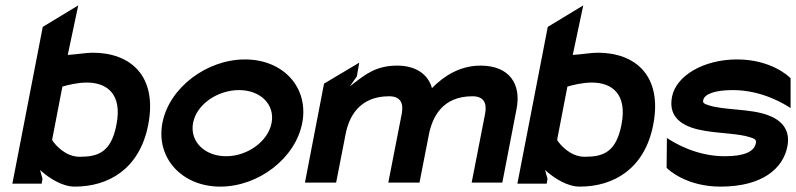

<svg xmlns="http://www.w3.org/2000/svg" viewBox="-20 -683 2960 714"><path d="M26 0H135L138 -18L129 -51L139 -42C163 -22 210 11 258 11C384 11 499 -55 531 -218C567 -402 464 -487 325 -487C301 -487 266 -481 236 -479H232L271 -663L139 -583ZM174 -164 212 -361C232 -367 269 -376 303 -376C376 -376 436 -335 413 -219C393 -115 343 -100 276 -100C224 -100 186 -143 174 -162Z M584 -226C559 -95 657 11 799 11C942 11 1079 -95 1104 -226C1129 -357 1034 -462 891 -462C749 -462 609 -357 584 -226ZM698 -226C711 -295 789 -348 869 -348C948 -348 1003 -295 990 -226C977 -157 900 -102 821 -102C741 -102 685 -157 698 -226Z M1114 -4H1230L1265 -183C1277 -247 1315 -325 1427 -325C1467 -325 1482 -302 1474 -260L1424 -4H1540L1575 -183C1588 -248 1625 -325 1737 -325C1777 -325 1792 -302 1784 -260L1734 -4H1848L1901 -278C1919 -370 1875 -439 1767 -439C1692 -439 1632 -402 1586 -355L1585 -360C1569 -409 1524 -439 1457 -439C1380 -439 1340 -407 1298 -375L1281 -362L1307 -399L1316 -450L1185 -372Z M1904 0H2013L2016 -18L2007 -51L2017 -42C2041 -22 2088 11 2136 11C2262 11 2377 -55 2409 -218C2445 -402 2342 -487 2203 -487C2179 -487 2144 -481 2114 -479H2110L2149 -663L2017 -583ZM2052 -164 2090 -361C2110 -367 2147 -376 2181 -376C2254 -376 2314 -335 2291 -219C2271 -115 2221 -100 2154 -100C2102 -100 2064 -143 2052 -162Z M2479 -323C2462 -236 2534 -207 2604 -196C2659 -187 2728 -186 2768 -173C2788 -167 2793 -163 2791 -151C2785 -119 2748 -102 2675 -102C2567 -102 2484 -154 2460 -170L2459 -59C2466 -51 2534 11 2659 11C2816 11 2892 -57 2908 -138C2921 -204 2882 -238 2835 -255C2771 -279 2673 -273 2617 -291C2597 -297 2593 -301 2595 -310C2599 -333 2638 -348 2705 -348C2813 -348 2896 -297 2920 -281V-392C2913 -400 2846 -462 2721 -462C2596 -462 2494 -401 2479 -323Z"/></svg>

Font: Charger EcoBold
Style: Obl
Weight: 1000
Designer: Jasper
Foundry: Cannot Into Space Fonts
Version: Version 1.1